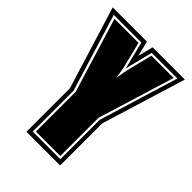

<svg xmlns="http://www.w3.org/2000/svg" viewBox="-178 -677 762 762"><g transform="rotate(45 203.5 -295.5)"><path d="M108 0V-244L1 -591H193L209 -527L225 -591H406L297 -236V0ZM125 -18H280V-239L382 -573H238L209 -456L180 -573H25L125 -247ZM134 -27V-250L38 -564H173L201 -451L209 -404L217 -451L245 -564H370L271 -241V-27Z"/></g></svg>

Font: Alumni Sans Collegiate One SC
Style: Regular
Weight: 400
Designer: Robert E. Leuschke
Foundry: Robert E. Leuschke
Version: Version 1.100